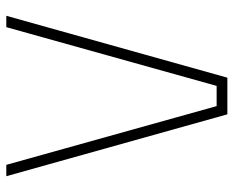

<svg xmlns="http://www.w3.org/2000/svg" viewBox="-86 -654 740 608"><g transform="rotate(-90 284.0 -350.0)"><path d="M226 0 30 -700H66L252 -34H316L502 -700H538L342 0Z"/></g></svg>

Font: TitilliumWeb ExtraLight
Style: Regular
Weight: 400
Designer: Mohamed Gaber, Accademia di Belle Arti di Urbino and others
Foundry: Kief Type Foundry, Accademia di Belle Arti di Urbino and others
Version: Version 3.000; ttfautohint (v1.8.2)